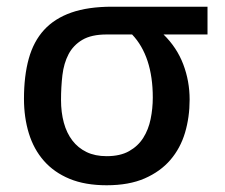

<svg xmlns="http://www.w3.org/2000/svg" viewBox="-20 -532 664 567"><path d="M592.8 -512.2V-430.2H462.9Q502.4 -391.6 521.2 -342Q540 -292.5 540 -237.8Q540 -186 526.4 -140.1Q512.7 -94.2 483.2 -59.8Q453.6 -25.4 407.2 -5.1Q360.8 15.1 294.9 15.1Q231.4 15.1 185.5 -3.9Q139.6 -22.9 109.6 -57.1Q79.6 -91.3 65.2 -138.2Q50.8 -185.1 50.8 -240.2Q50.8 -307.6 64.9 -358.6Q79.1 -409.7 110.1 -443.6Q141.1 -477.5 190.7 -494.9Q240.2 -512.2 311 -512.2ZM294.9 -430.2Q250 -430.2 223.1 -414.3Q196.3 -398.4 182.4 -371.8Q168.5 -345.2 164.3 -310.1Q160.2 -274.9 160.2 -236.8Q160.2 -200.2 168.5 -169.7Q176.8 -139.2 193.6 -117.2Q210.4 -95.2 235.6 -83Q260.7 -70.8 294.9 -70.8Q335 -70.8 361.3 -85.7Q387.7 -100.6 403.1 -125Q418.5 -149.4 424.8 -180.4Q431.2 -211.4 431.2 -244.1Q431.2 -304.7 415.8 -351.6Q400.4 -398.4 370.1 -430.2Z"/></svg>

Font: Lorenzo Sans Medium
Style: Regular
Weight: 500
Foundry: Intel Corporation
Version: Version 1.00; ttfautohint (v1.5)